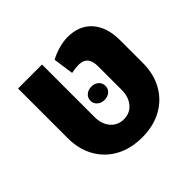

<svg xmlns="http://www.w3.org/2000/svg" viewBox="-148 -762 940 940"><g transform="rotate(-45 322.0 -292.0)"><path d="M338.9 11.7Q260.3 11.7 201.7 -20.3Q143.1 -52.2 110.6 -110.1Q78.1 -168 78.1 -244.6V-587.9H244.1V-224.6Q244.1 -175.8 270 -145.3Q295.9 -114.7 338.4 -114.7Q380.9 -114.7 406.5 -145.3Q432.1 -175.8 432.1 -224.6V-388.2Q432.1 -424.8 416.5 -442.6Q400.9 -460.4 368.2 -460.4Q358.9 -460.4 346.4 -459Q334 -457.5 319.3 -454.6L304.2 -560.5Q331.1 -575.7 365 -585.2Q398.9 -594.7 427.7 -594.7Q507.8 -594.7 553.2 -543.5Q598.6 -492.2 598.6 -401.4V-244.6Q598.6 -168 566.2 -110.1Q533.7 -52.2 475.3 -20.3Q417 11.7 338.9 11.7ZM338.4 -248.5Q315.9 -248.5 301 -261.7Q286.1 -274.9 286.1 -294.4Q286.1 -314.5 301 -327.6Q315.9 -340.8 338.4 -340.8Q360.8 -340.8 375.5 -327.6Q390.1 -314.5 390.1 -294.4Q390.1 -274.4 375.5 -261.5Q360.8 -248.5 338.4 -248.5Z"/></g></svg>

Font: Heebo ExtraBold
Style: Regular
Weight: 800
Designer: Oded Ezer
Foundry: Ezer Type House
Version: Version 3.100